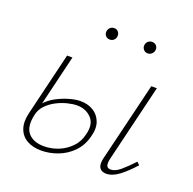

<svg xmlns="http://www.w3.org/2000/svg" viewBox="-109 -695 813 810"><g transform="rotate(20 297.5 -289.5)"><path d="M157 6Q118 6 91.5 -9.5Q65 -25 55 -54.5Q45 -84 55 -125L123 -408H147L79 -124Q67 -69 90.5 -42Q114 -15 161 -15Q195 -15 226 -27.5Q257 -40 280.5 -64Q304 -88 312 -123Q325 -172 300 -198.5Q275 -225 235 -225Q217 -225 192.5 -219Q168 -213 144 -200.5Q120 -188 102 -169Q84 -150 79 -124H61Q69 -156 89.5 -179Q110 -202 137.5 -216.5Q165 -231 193 -239Q221 -247 243 -247Q276 -247 300.5 -232Q325 -217 335.5 -189Q346 -161 335 -122Q324 -79 296 -50.5Q268 -22 231 -8Q194 6 157 6ZM448 4Q433 4 424 -3Q415 -10 413 -23Q411 -36 416 -56L501 -408H526L442 -59Q438 -40 441.5 -29.5Q445 -19 460 -19Q480 -19 503 -38.5Q526 -58 555 -89L567 -77Q534 -40 504.5 -18Q475 4 448 4ZM269 -533Q257 -533 250 -541Q243 -549 244 -560Q245 -571 252.5 -578Q260 -585 271 -585Q282 -585 289 -577Q296 -569 295 -558Q295 -548 287.5 -540.5Q280 -533 269 -533ZM439 -533Q427 -533 420 -541.5Q413 -550 414 -560Q415 -571 422.5 -578Q430 -585 441 -585Q453 -585 460 -577Q467 -569 466 -558Q465 -548 457.5 -540.5Q450 -533 439 -533Z"/></g></svg>

Font: Ysabeau Office Thin
Style: Italic
Weight: 250
Italic angle: -12°
Designer: Christian Thalmann (Catharsis Fonts)
Version: Version 2.001;gftools[0.9.30]; featfreeze: tnum,lnum,ss02